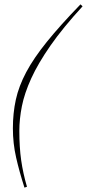

<svg xmlns="http://www.w3.org/2000/svg" viewBox="-20 -745 398 879"><path d="M358 -716Q268 -618 211.2 -536.5Q154.5 -455 123.2 -386.5Q92 -318 80.2 -258.8Q68.5 -199.5 68.5 -146Q68.5 -70.5 77 -11Q85.5 48.5 103.5 110L92 114Q68.5 41 53.8 -23.8Q39 -88.5 39 -157.5Q39 -227 52.5 -288.8Q66 -350.5 100 -414.5Q134 -478.5 194.5 -553.5Q255 -628.5 348.5 -725Z"/></svg>

Font: Newsreader 72pt ExtraLight
Style: Italic
Weight: 275
Italic angle: -17°
Designer: Hugues Gentile
Foundry: Production Type
Version: Version 1.003; ttfautohint (v1.8.3)